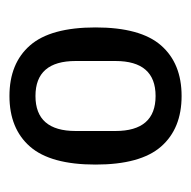

<svg xmlns="http://www.w3.org/2000/svg" viewBox="-19 -731 404 406"><g transform="rotate(-90 183.0 -528.0)"><path d="M183 -346Q114 -346 76 -389.5Q38 -433 38 -528Q38 -623 76 -666.5Q114 -710 183 -710Q252 -710 290 -666.5Q328 -623 328 -528Q328 -433 290 -389.5Q252 -346 183 -346ZM183 -401Q257 -401 257 -486V-570Q257 -655 183 -655Q109 -655 109 -570V-486Q109 -401 183 -401Z"/></g></svg>

Font: IBM Plex Sans Condensed Text
Style: Regular
Weight: 450
Width: 3
Designer: Mike Abbink, Paul van der Laan, Pieter van Rosmalen
Foundry: Bold Monday
Version: Version 1.1